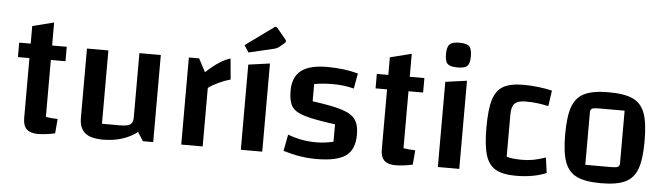

<svg xmlns="http://www.w3.org/2000/svg" viewBox="-47 -901 3801 1098"><g transform="rotate(5 1854.0 -352.0)"><path d="M232 -417V-90Q260 -85 300 -84L293 -1Q237 11 195 11Q151 11 130 -9Q109 -29 109 -72V-417H43V-500H109V-601L232 -632V-500H316V-417Z M856 0H797L765 -50Q685 11 568 11Q497 11 464.5 -16.5Q432 -44 432 -103V-500H555V-79H658Q701 -79 717 -90Q733 -101 733 -130V-500H856Z M1116 -424Q1157 -462 1190 -483.5Q1223 -505 1255 -515L1266 -395Q1235 -387 1198.5 -370Q1162 -353 1140 -336V0H1017V-500H1076Z M1482 -506V0H1359V-489ZM1328 -598 1488 -714Q1493 -718 1497 -718Q1502 -718 1507 -712L1555 -654Q1562 -646 1562 -641Q1562 -635 1554 -628L1525 -604Q1516 -597 1502 -593L1354 -558Z M1810 -515Q1906 -515 1988 -493L1972 -405Q1917 -420 1851 -420Q1793 -420 1744 -411V-312Q1857 -297 1913.5 -279Q1970 -261 1991.5 -230.5Q2013 -200 2013 -144Q2013 -58 1962 -21.5Q1911 15 1793 15Q1701 15 1603 -15L1621 -110Q1698 -80 1785 -80Q1831 -80 1883 -92V-192Q1761 -208 1706 -225Q1651 -242 1632 -271.5Q1613 -301 1613 -361Q1613 -440 1661 -477.5Q1709 -515 1810 -515Z M2285 -417V-90Q2313 -85 2353 -84L2346 -1Q2290 11 2248 11Q2204 11 2183 -9Q2162 -29 2162 -72V-417H2096V-500H2162V-601L2285 -632V-500H2369V-417Z M2613 -506V0H2490V-489ZM2480 -647Q2480 -689 2495.5 -704Q2511 -719 2552 -719Q2593 -719 2608 -704Q2623 -689 2623 -647Q2623 -606 2608.5 -591.5Q2594 -577 2552 -577Q2510 -577 2495 -591.5Q2480 -606 2480 -647Z M2747 -250Q2747 -353 2764 -409Q2781 -465 2822 -488Q2863 -511 2938 -511Q2979 -511 3025.5 -505.5Q3072 -500 3102 -492L3089 -402Q3023 -417 2959 -417Q2913 -417 2895 -398.5Q2877 -380 2877 -335V-93Q2908 -83 2967 -83Q2999 -83 3029.5 -88.5Q3060 -94 3101 -108L3113 -20Q3039 11 2938 11Q2863 11 2822 -12.5Q2781 -36 2764 -91.5Q2747 -147 2747 -250Z M3199 -250Q3199 -354 3219.5 -409.5Q3240 -465 3288.5 -488Q3337 -511 3427 -511Q3518 -511 3566.5 -488Q3615 -465 3635 -409.5Q3655 -354 3655 -250Q3655 -146 3634.5 -90.5Q3614 -35 3565.5 -12Q3517 11 3427 11Q3337 11 3288.5 -12Q3240 -35 3219.5 -90.5Q3199 -146 3199 -250ZM3480 -86Q3507 -86 3516.5 -91.5Q3526 -97 3526 -112V-414H3375Q3348 -414 3338.5 -408.5Q3329 -403 3329 -388V-86Z"/></g></svg>

Font: Changa Medium
Style: Regular
Weight: 500
Designer: Eduardo Rodriguez Tunni
Foundry: Eduardo Rodriguez Tunni
Version: Version 2.002; ttfautohint (v1.5) -l 8 -r 50 -G 150 -x 14 -H